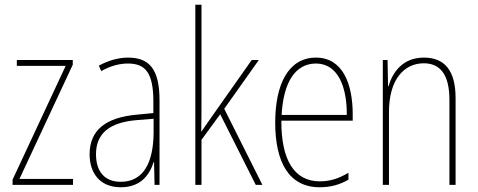

<svg xmlns="http://www.w3.org/2000/svg" viewBox="-20 -780 2016 810"><path d="M288 0V-25H62L287 -507V-527H51V-502H257L33 -22V0Z M520 -537C479 -537 435 -524 397 -503L407 -480C450 -504 487 -512 520 -512C595 -512 627 -471 627 -351V-303L554 -296C430 -284 358 -234 358 -129C358 -53 399 10 489 10C575 10 611 -43 628 -96H630L632 0H653V-356C653 -486 612 -537 520 -537ZM554 -273 628 -279V-220C627 -98 588 -13 489 -13C423 -13 385 -55 385 -129C385 -219 444 -263 554 -273Z M830 -368V-760H804V0H830V-190L909 -298L1059 0H1087L926 -321L1072 -527H1042L868 -280C853 -259 845 -247 829 -224C830 -275 830 -316 830 -368Z M1313 -537C1196 -537 1141 -423 1141 -263C1141 -97 1198 10 1329 10C1377 10 1415 -2 1450 -22V-51C1407 -26 1372 -15 1329 -15C1221 -15 1166 -106 1167 -271H1468V-298C1468 -424 1427 -537 1313 -537ZM1313 -512C1404 -512 1444 -417 1443 -295H1168C1176 -440 1230 -512 1313 -512Z M1768 -537C1679 -537 1636 -475 1619 -416H1617L1615 -527H1595V0H1621V-308C1621 -445 1685 -513 1768 -513C1835 -513 1876 -468 1876 -359V0H1902V-366C1902 -485 1854 -537 1768 -537Z"/></svg>

Font: Noto Sans Thai Cond Thin
Style: Regular
Weight: 100
Width: 3
Designer: Monotype Design Team
Foundry: Monotype Imaging Inc.
Version: Version 2.002